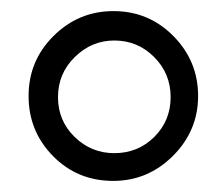

<svg xmlns="http://www.w3.org/2000/svg" viewBox="-20 -792 394 346"><path d="M186 -719Q145 -719 114.8 -689.2Q84.5 -659.5 84.5 -617Q84.5 -574.5 114.5 -545.2Q144.5 -516 186 -516Q228.5 -516 258 -545.2Q287.5 -574.5 287.5 -617Q287.5 -659.5 257.8 -689.2Q228 -719 186 -719ZM184.5 -772Q248 -772 292.5 -727Q337 -682 337 -619Q337 -556.5 291.8 -511.2Q246.5 -466 184 -466Q119.5 -466 75.5 -510.8Q31.5 -555.5 31.5 -619Q31.5 -682.5 76.5 -727.2Q121.5 -772 184.5 -772Z"/></svg>

Font: MM Phetkon
Style: Regular
Weight: 400
Designer: Khon Soe Zaw Thu
Version: Version 1.00 July 15, 2016, initial release